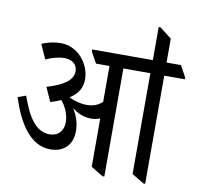

<svg xmlns="http://www.w3.org/2000/svg" viewBox="-86 -885 1010 981"><g transform="rotate(10 418.5 -394.5)"><path d="M222 -83C290 -83 335 -125 335 -196C335 -237 324 -274 300 -311C330 -288 363 -274 398 -274C415 -274 431 -277 446 -283V-32L509 6H518V-555H658V-32L721 6H730V-555H837V-564L805 -623H730V-747L668 -795H659V-623H344V-613L376 -555H446V-369C425 -349 399 -339 365 -339C334 -339 300 -348 273 -362C316 -389 335 -423 335 -466C335 -507 318 -547 291 -577C261 -610 223 -627 181 -627C148 -627 116 -620 83 -606L117 -531C151 -546 184 -555 212 -555C253 -555 280 -534 280 -498C280 -451 233 -420 147 -394L180 -321C200 -327 218 -334 234 -341C259 -311 276 -271 276 -232C276 -190 250 -158 205 -158C133 -158 90 -226 53 -332L11 -317C51 -193 114 -83 222 -83Z"/></g></svg>

Font: Noto Serif Devanagari Condensed
Style: Regular
Weight: 400
Width: 3
Designer: Universal Thirst, Indian Type Foundry and the Monotype Design Team
Foundry: Monotype Imaging Inc.
Version: Version 2.004